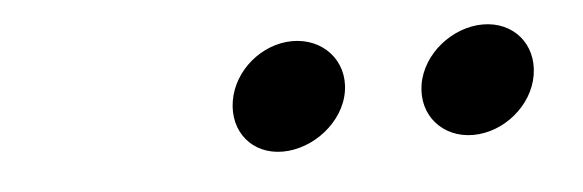

<svg xmlns="http://www.w3.org/2000/svg" viewBox="-26 -700 705 232"><g transform="rotate(-5 326.5 -584.0)"><path d="M484 -584C478 -547 504 -518 541 -518C578 -518 614 -547 620 -584C626 -621 601 -650 564 -650C527 -650 490 -621 484 -584ZM255 -584C249 -547 273 -518 310 -518C347 -518 385 -547 391 -584C397 -621 370 -650 333 -650C296 -650 261 -621 255 -584Z"/></g></svg>

Font: Charger Monospace
Style: Regular
Weight: 400
Designer: Jasper
Foundry: Cannot Into Space Fonts
Version: Version 0.980